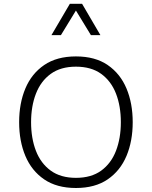

<svg xmlns="http://www.w3.org/2000/svg" viewBox="-20 -963 782 989"><path d="M371.1 -672.4Q470.2 -672.4 534.9 -627.9Q599.6 -583.5 631.6 -507.1Q663.6 -430.7 663.6 -333.5Q663.6 -236.3 631.6 -159.9Q599.6 -83.5 534.7 -39.1Q469.7 5.4 371.1 5.4Q272.5 5.4 207.5 -39.1Q142.6 -83.5 110.6 -159.9Q78.6 -236.3 78.6 -333.5Q78.6 -430.7 110.6 -507.1Q142.6 -583.5 207.5 -627.9Q272.5 -672.4 371.1 -672.4ZM371.1 -619.6Q292.5 -619.6 241.2 -582.3Q189.9 -544.9 165 -480.2Q140.1 -415.5 140.1 -333.5Q140.1 -251 165 -186.3Q189.9 -121.6 241.2 -84.2Q292.5 -46.9 371.1 -46.9Q450.2 -46.9 501.5 -84.2Q552.7 -121.6 577.6 -186.5Q602.5 -251.5 602.5 -333.5Q602.5 -416 577.6 -480.5Q552.7 -544.9 501.5 -582.3Q450.2 -619.6 371.1 -619.6ZM497.1 -782.2H448.2L371.1 -908.7L293.9 -782.2H245.1L339.8 -943.4H402.8Z"/></svg>

Font: Estedad-FD Light
Style: Regular
Weight: 300
Designer: Amin Abedi
Version: Version 7.3